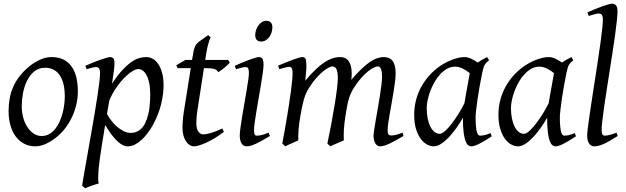

<svg xmlns="http://www.w3.org/2000/svg" viewBox="-20 -762 3343 1026"><path d="M326.2 -246.1Q326.2 -320.8 298.8 -360.4Q271.5 -399.9 221.2 -399.9Q186 -399.9 162.1 -379.6Q138.2 -359.4 123.5 -328.6Q108.9 -297.9 102.5 -262Q96.2 -226.1 96.2 -194.8Q96.2 -162.1 104.2 -133.1Q112.3 -104 126.7 -82.3Q141.1 -60.5 160.4 -47.9Q179.7 -35.2 202.1 -35.2Q224.6 -35.2 242.4 -45.2Q260.3 -55.2 274.2 -72Q288.1 -88.9 297.9 -110.6Q307.6 -132.3 314 -155.8Q320.3 -179.2 323.2 -202.6Q326.2 -226.1 326.2 -246.1ZM396 -272.9Q396 -240.2 388.7 -206.8Q381.3 -173.3 367.2 -141.8Q353 -110.4 332.3 -81.8Q311.5 -53.2 284.2 -30.8Q271.5 -20.5 257.3 -11.2Q243.2 -2 228.5 5.1Q213.9 12.2 198.7 16.1Q183.6 20 168.9 20Q134.8 20 108.2 5.6Q81.5 -8.8 63.2 -33.9Q44.9 -59.1 35.4 -93.5Q25.9 -127.9 25.9 -168Q25.9 -203.1 31.7 -235.6Q37.6 -268.1 50.8 -298.3Q64 -328.6 85.9 -356.4Q107.9 -384.3 140.1 -410.2Q165 -429.7 194.8 -443.4Q224.6 -457 254.9 -457Q293 -457 319.8 -443.4Q346.7 -429.7 363.5 -405.3Q380.4 -380.9 388.2 -347.2Q396 -313.5 396 -272.9Z M719.7 -393.1Q706.5 -393.1 686.5 -380.9Q666.5 -368.7 644.5 -346.4Q622.6 -324.2 601.1 -293.2Q579.6 -262.2 564 -224.6L551.8 -153.3Q559.1 -138.7 572.3 -120.8Q585.4 -103 602.5 -87.6Q619.6 -72.3 639.2 -62Q658.7 -51.8 678.7 -51.8Q705.1 -51.8 725.3 -66.2Q745.6 -80.6 756.8 -106.9Q765.6 -126 771 -146.7Q776.4 -167.5 778.8 -187.7Q781.2 -208 782 -226.6Q782.7 -245.1 782.7 -259.8Q782.7 -293.9 777.3 -319.1Q772 -344.2 762.9 -360.6Q753.9 -377 742.7 -385Q731.4 -393.1 719.7 -393.1ZM591.8 -424.8Q591.8 -410.2 588.6 -383.8Q585.4 -357.4 578.6 -314.5Q609.9 -362.8 637.2 -391.1Q664.6 -419.4 687.3 -434.1Q710 -448.7 728.5 -452.9Q747.1 -457 761.7 -457Q780.8 -457 797.4 -447.3Q814 -437.5 826.7 -418.2Q839.4 -398.9 846.7 -370.8Q854 -342.8 854 -306.2Q854 -257.3 840.3 -202.6Q826.7 -147.9 795.9 -91.8Q784.7 -72.3 770.3 -52.5Q755.9 -32.7 738.8 -16.6Q721.7 -0.5 702.4 9.8Q683.1 20 662.1 20Q645.5 20 629.6 10Q613.8 0 598.4 -16.1Q583 -32.2 568.8 -52.7Q554.7 -73.2 542 -93.8L526.9 -2.9Q510.3 97.7 506.3 151.1Q502.4 204.6 507.8 218.3Q500.5 220.2 490.7 223.4Q481 226.6 470.5 230.2Q460 233.9 450.4 237.5Q440.9 241.2 434.6 244.1L418.9 230Q420.9 215.8 426 186Q431.2 156.2 438.2 116.2Q445.3 76.2 453.6 28.8Q461.9 -18.6 470.5 -67.4Q479 -116.2 487.1 -164.1Q495.1 -211.9 501.2 -252.7Q507.3 -293.5 511 -324.5Q514.6 -355.5 514.6 -371.1Q514.6 -382.3 512.7 -388.9Q510.7 -395.5 507.3 -398.7Q503.9 -401.9 500 -402.8Q496.1 -403.8 491.7 -403.8Q487.3 -403.8 479.2 -402.1Q471.2 -400.4 462.9 -397.9Q453.6 -395.5 442.9 -392.1L436 -410.2Q456.5 -419.4 477.5 -428Q498.5 -436.5 516.8 -442.9Q535.2 -449.2 549.1 -453.1Q563 -457 568.8 -457Q578.6 -457 585.2 -450.4Q591.8 -443.8 591.8 -424.8Z M1176.3 -57.1Q1152.3 -38.6 1128.4 -24.2Q1104.5 -9.8 1083 0Q1061.5 9.8 1044.2 14.9Q1026.9 20 1016.1 20Q1003.9 20 992.9 12.7Q981.9 5.4 973.4 -7.6Q964.8 -20.5 960 -38.6Q955.1 -56.6 955.1 -78.1Q955.1 -87.4 955.6 -96.7Q956.1 -106 956.8 -116Q957.5 -126 958.7 -137.2Q960 -148.4 961.9 -162.1L999.5 -397.9H929.2L921.9 -413.1L971.2 -441.9H1006.3L1009.3 -459Q1012.2 -479 1015.4 -492.2Q1018.6 -505.4 1022.7 -514.2Q1026.9 -522.9 1031.7 -528.6Q1036.6 -534.2 1043 -539.1L1092.3 -574.2L1106 -562Q1102.5 -557.6 1098.6 -546.4Q1095.2 -536.6 1090.6 -518.6Q1085.9 -500.5 1081.1 -470.2L1076.7 -441.9H1198.2L1208 -428.2Q1203.1 -421.4 1194.6 -413.3Q1186 -405.3 1176.8 -397.9Q1167.5 -390.6 1158.9 -384.5Q1150.4 -378.4 1146 -376Q1143.1 -382.8 1137.9 -387Q1132.8 -391.1 1124 -393.6Q1115.2 -396 1102.3 -397Q1089.4 -397.9 1071.3 -397.9H1069.8L1035.2 -173.8Q1033.7 -164.6 1032.5 -154.1Q1031.2 -143.6 1030.5 -134Q1029.8 -124.5 1029.5 -116.2Q1029.3 -107.9 1029.3 -103Q1029.3 -72.8 1040.3 -58.3Q1051.3 -43.9 1064.9 -43.9Q1082 -43.9 1106.7 -51.3Q1131.3 -58.6 1168 -75.2Z M1422.4 -35.2Q1399.4 -21.5 1381.1 -11.2Q1362.8 -1 1347.7 6.1Q1332.5 13.2 1320.3 16.6Q1308.1 20 1297.4 20Q1280.8 20 1271 4.6Q1261.2 -10.7 1261.2 -37.1Q1261.2 -51.8 1264.9 -78.9Q1268.6 -106 1273.9 -138.9Q1279.3 -171.9 1285.6 -207.8Q1292 -243.7 1297.4 -276.1Q1302.7 -308.6 1306.4 -333.7Q1310.1 -358.9 1310.1 -371.1Q1310.1 -382.3 1308.6 -388.9Q1307.1 -395.5 1304.7 -398.7Q1302.2 -401.9 1298.3 -402.8Q1294.4 -403.8 1290 -403.8Q1286.1 -403.8 1278.1 -402.1Q1270 -400.4 1261.7 -397.9Q1252.4 -395.5 1241.2 -392.1L1234.4 -410.2Q1254.9 -419.4 1275.1 -428Q1295.4 -436.5 1313 -442.9Q1330.6 -449.2 1343.8 -453.1Q1356.9 -457 1363.3 -457Q1377 -457 1382.6 -447.8Q1388.2 -438.5 1388.2 -416Q1388.2 -401.9 1384.5 -374.3Q1380.9 -346.7 1375 -312.5Q1369.1 -278.3 1362.8 -241Q1356.4 -203.6 1350.6 -169.4Q1344.7 -135.3 1341.1 -107.7Q1337.4 -80.1 1337.4 -65.9Q1337.4 -50.8 1340.6 -43.9Q1343.8 -37.1 1352.1 -37.1Q1367.2 -37.1 1381.1 -41Q1395 -44.9 1415 -53.2ZM1435.5 -616.2Q1435.5 -602.5 1431.4 -589.1Q1427.2 -575.7 1419.4 -564.7Q1411.6 -553.7 1400.4 -546.9Q1389.2 -540 1375.5 -540Q1360.4 -540 1352.1 -548.8Q1343.8 -557.6 1343.8 -574.2Q1343.8 -587.4 1348.1 -600.8Q1352.5 -614.3 1360.4 -625.5Q1368.2 -636.7 1379.2 -643.8Q1390.1 -650.9 1403.8 -650.9Q1418.9 -650.9 1427.2 -641.8Q1435.5 -632.8 1435.5 -616.2Z M2136.2 -35.2Q2090.8 -8.8 2061 5.6Q2031.2 20 2010.3 20Q1996.1 20 1986.1 4.6Q1976.1 -10.7 1976.1 -37.1Q1976.1 -45.9 1979.5 -67.9Q1982.9 -89.8 1987.8 -119.4Q1992.7 -148.9 1998.8 -182.6Q2004.9 -216.3 2009.8 -248.3Q2014.6 -280.3 2018.1 -307.6Q2021.5 -335 2021.5 -351.1Q2021.5 -381.3 2015.4 -394.3Q2009.3 -407.2 2000.5 -407.2Q1991.2 -407.2 1977.1 -400.6Q1962.9 -394 1945.8 -380.1Q1928.7 -366.2 1909.4 -344.5Q1890.1 -322.8 1871.1 -293Q1860.4 -275.9 1853.3 -259.3Q1846.2 -242.7 1841.6 -224.9Q1836.9 -207 1833.5 -187.3Q1830.1 -167.5 1826.2 -144Q1819.3 -99.6 1817.6 -67.9Q1815.9 -36.1 1817.4 -12.2Q1810.5 -8.8 1800.8 -4.6Q1791 -0.5 1780.8 3.9Q1770.5 8.3 1761 12.5Q1751.5 16.6 1745.1 20L1729.5 4.9Q1740.2 -44.9 1750.2 -98.6Q1760.3 -152.3 1768.1 -200.4Q1775.9 -248.5 1780.5 -286.1Q1785.2 -323.7 1785.2 -341.8Q1785.2 -378.9 1777.6 -393.1Q1770 -407.2 1756.3 -407.2Q1750 -407.2 1736.8 -400.9Q1723.6 -394.5 1706.5 -380.6Q1689.5 -366.7 1670.2 -345.2Q1650.9 -323.7 1632.3 -293.9Q1622.1 -278.3 1615 -261.7Q1607.9 -245.1 1602.8 -226.8Q1597.7 -208.5 1593.5 -188Q1589.4 -167.5 1585.4 -144Q1577.6 -99.6 1575.4 -67.6Q1573.2 -35.6 1574.2 -12.2Q1567.9 -8.8 1558.3 -4.6Q1548.8 -0.5 1538.8 3.9Q1528.8 8.3 1519.5 12.5Q1510.3 16.6 1504.4 20L1488.3 4.9Q1495.1 -29.3 1501.7 -66.7Q1508.3 -104 1514.4 -141.1Q1520.5 -178.2 1525.9 -213.6Q1531.2 -249 1535.2 -279.3Q1539.1 -309.6 1541.3 -333.3Q1543.5 -356.9 1543.5 -371.1Q1543.5 -382.3 1542 -388.9Q1540.5 -395.5 1537.8 -399.2Q1535.2 -402.8 1531.7 -403.8Q1528.3 -404.8 1524.4 -404.8Q1519.5 -404.8 1511 -402.8Q1502.4 -400.9 1493.7 -398.4Q1483.4 -395.5 1472.2 -392.1L1466.3 -411.1Q1486.8 -419.9 1507.3 -428.2Q1527.8 -436.5 1545.4 -442.9Q1563 -449.2 1576.2 -453.1Q1589.4 -457 1595.2 -457Q1602.5 -457 1606.9 -454.6Q1611.3 -452.1 1613.5 -446Q1615.7 -439.9 1616.5 -429Q1617.2 -418 1617.2 -400.9Q1617.2 -395.5 1616.5 -387.5Q1615.7 -379.4 1615 -369.9Q1614.3 -360.4 1613 -350.1Q1611.8 -339.8 1611.3 -331.1Q1640.1 -365.2 1665.3 -389.4Q1690.4 -413.6 1713.1 -428.5Q1735.8 -443.4 1756.6 -450.2Q1777.3 -457 1797.4 -457Q1815.4 -457 1827.6 -449.7Q1839.8 -442.4 1846.7 -430.2Q1853.5 -418 1856.4 -402.6Q1859.4 -387.2 1859.4 -371.1Q1859.4 -361.8 1858.9 -354.2Q1858.4 -346.7 1857.4 -335.9Q1885.7 -368.7 1909.7 -391.6Q1933.6 -414.6 1954.3 -429.2Q1975.1 -443.8 1993.9 -450.4Q2012.7 -457 2031.2 -457Q2045.4 -457 2057.1 -452.4Q2068.8 -447.8 2077.1 -437.5Q2085.4 -427.2 2089.8 -410.9Q2094.2 -394.5 2094.2 -371.1Q2094.2 -352.5 2091.1 -326.4Q2087.9 -300.3 2083 -271Q2078.1 -241.7 2072.8 -210.9Q2067.4 -180.2 2062.5 -152.6Q2057.6 -125 2054.4 -102.3Q2051.3 -79.6 2051.3 -65.9Q2051.3 -49.3 2056.2 -43.7Q2061 -38.1 2069.3 -38.1Q2083.5 -38.1 2097.4 -41.7Q2111.3 -45.4 2131.3 -53.2Z M2461.9 -210.4Q2465.3 -232.4 2469.5 -256.1Q2473.6 -279.8 2477.8 -301.8Q2481.9 -323.7 2485.1 -342Q2488.3 -360.4 2490.2 -371.1Q2482.9 -377 2474.1 -383.1Q2465.3 -389.2 2455.3 -394.3Q2445.3 -399.4 2434.3 -402.6Q2423.3 -405.8 2411.6 -405.8Q2389.2 -405.8 2369.4 -394.8Q2349.6 -383.8 2332.8 -365.7Q2315.9 -347.7 2302.5 -324.5Q2289.1 -301.3 2279.8 -276.6Q2270.5 -252 2265.4 -228Q2260.3 -204.1 2260.3 -185.1Q2260.3 -153.3 2265.6 -127.9Q2271 -102.5 2280.3 -84.5Q2289.6 -66.4 2302.2 -56.6Q2314.9 -46.9 2329.6 -46.9Q2341.3 -46.9 2358.2 -61.8Q2375 -76.7 2393.3 -100.3Q2411.6 -124 2429.7 -153.1Q2447.8 -182.1 2461.9 -210.4ZM2607.4 -33.2Q2564.9 -5.4 2538.8 7.3Q2512.7 20 2498.5 20Q2489.7 20 2481.7 13.9Q2473.6 7.8 2467.3 -9Q2460.9 -25.9 2457.3 -55.7Q2453.6 -85.4 2453.6 -132.8Q2440.9 -110.4 2422.6 -83.7Q2404.3 -57.1 2383.3 -33.9Q2362.3 -10.7 2340.1 4.6Q2317.9 20 2297.4 20Q2281.2 20 2262.9 10.7Q2244.6 1.5 2229.2 -18.8Q2213.9 -39.1 2203.6 -71Q2193.4 -103 2193.4 -148.9Q2193.4 -187.5 2202.4 -224.4Q2211.4 -261.2 2229.5 -294.9Q2247.6 -328.6 2273.7 -358.2Q2299.8 -387.7 2334.5 -411.1Q2347.7 -419.9 2363.5 -428.2Q2379.4 -436.5 2396.2 -442.9Q2413.1 -449.2 2429.7 -453.1Q2446.3 -457 2461.4 -457Q2471.7 -457 2481.4 -454.3Q2491.2 -451.7 2500.2 -447.3Q2509.3 -442.9 2517.6 -437.7Q2525.9 -432.6 2533.2 -427.7Q2544.4 -436 2557.1 -443.1Q2569.8 -450.2 2583.5 -457L2593.3 -439.9Q2585 -433.1 2579.6 -427.7Q2574.2 -422.4 2570.1 -415.3Q2565.9 -408.2 2563 -397.9Q2560.1 -387.7 2556.6 -371.1Q2549.3 -335.9 2542.7 -299.1Q2536.1 -262.2 2531.5 -229.5Q2526.9 -196.8 2524.2 -171.9Q2521.5 -147 2521.5 -136.2Q2521.5 -108.4 2523.2 -89.4Q2524.9 -70.3 2527.8 -58.8Q2530.8 -47.4 2535.2 -42.2Q2539.6 -37.1 2545.4 -37.1Q2555.2 -37.1 2568.6 -39.8Q2582 -42.5 2601.6 -50.8Z M2912.1 -210.4Q2915.5 -232.4 2919.7 -256.1Q2923.8 -279.8 2928 -301.8Q2932.1 -323.7 2935.3 -342Q2938.5 -360.4 2940.4 -371.1Q2933.1 -377 2924.3 -383.1Q2915.5 -389.2 2905.5 -394.3Q2895.5 -399.4 2884.5 -402.6Q2873.5 -405.8 2861.8 -405.8Q2839.4 -405.8 2819.6 -394.8Q2799.8 -383.8 2783 -365.7Q2766.1 -347.7 2752.7 -324.5Q2739.3 -301.3 2730 -276.6Q2720.7 -252 2715.6 -228Q2710.4 -204.1 2710.4 -185.1Q2710.4 -153.3 2715.8 -127.9Q2721.2 -102.5 2730.5 -84.5Q2739.7 -66.4 2752.4 -56.6Q2765.1 -46.9 2779.8 -46.9Q2791.5 -46.9 2808.3 -61.8Q2825.2 -76.7 2843.5 -100.3Q2861.8 -124 2879.9 -153.1Q2897.9 -182.1 2912.1 -210.4ZM3057.6 -33.2Q3015.1 -5.4 2989 7.3Q2962.9 20 2948.7 20Q2939.9 20 2931.9 13.9Q2923.8 7.8 2917.5 -9Q2911.1 -25.9 2907.5 -55.7Q2903.8 -85.4 2903.8 -132.8Q2891.1 -110.4 2872.8 -83.7Q2854.5 -57.1 2833.5 -33.9Q2812.5 -10.7 2790.3 4.6Q2768.1 20 2747.6 20Q2731.4 20 2713.1 10.7Q2694.8 1.5 2679.4 -18.8Q2664.1 -39.1 2653.8 -71Q2643.6 -103 2643.6 -148.9Q2643.6 -187.5 2652.6 -224.4Q2661.6 -261.2 2679.7 -294.9Q2697.8 -328.6 2723.9 -358.2Q2750 -387.7 2784.7 -411.1Q2797.9 -419.9 2813.7 -428.2Q2829.6 -436.5 2846.4 -442.9Q2863.3 -449.2 2879.9 -453.1Q2896.5 -457 2911.6 -457Q2921.9 -457 2931.6 -454.3Q2941.4 -451.7 2950.4 -447.3Q2959.5 -442.9 2967.8 -437.7Q2976.1 -432.6 2983.4 -427.7Q2994.6 -436 3007.3 -443.1Q3020 -450.2 3033.7 -457L3043.5 -439.9Q3035.2 -433.1 3029.8 -427.7Q3024.4 -422.4 3020.3 -415.3Q3016.1 -408.2 3013.2 -397.9Q3010.3 -387.7 3006.8 -371.1Q2999.5 -335.9 2992.9 -299.1Q2986.3 -262.2 2981.7 -229.5Q2977.1 -196.8 2974.4 -171.9Q2971.7 -147 2971.7 -136.2Q2971.7 -108.4 2973.4 -89.4Q2975.1 -70.3 2978 -58.8Q2981 -47.4 2985.4 -42.2Q2989.7 -37.1 2995.6 -37.1Q3005.4 -37.1 3018.8 -39.8Q3032.2 -42.5 3051.8 -50.8Z M3280.8 -35.2Q3256.8 -20 3238.5 -9.5Q3220.2 1 3205.3 7.6Q3190.4 14.2 3177.7 17.1Q3165 20 3152.8 20Q3139.2 20 3128.4 5.4Q3117.7 -9.3 3117.7 -38.1Q3117.7 -50.3 3121.3 -79.6Q3125 -108.9 3130.9 -149.4Q3136.7 -189.9 3144.3 -238.5Q3151.9 -287.1 3159.7 -337.9Q3167.5 -388.7 3175 -438.5Q3182.6 -488.3 3188.5 -531.2Q3194.3 -574.2 3198 -607.2Q3201.7 -640.1 3201.7 -657.2Q3201.7 -668.5 3199.5 -675Q3197.3 -681.6 3193.8 -684.8Q3190.4 -688 3185.8 -689Q3181.2 -689.9 3176.8 -689.9Q3172.9 -689.9 3164.3 -687.7Q3155.8 -685.5 3147.5 -683.1Q3137.7 -680.2 3126 -676.8L3118.7 -695.8Q3139.2 -705.1 3159.9 -713.4Q3180.7 -721.7 3198.5 -728Q3216.3 -734.4 3230 -738.3Q3243.7 -742.2 3250 -742.2Q3263.7 -742.2 3271.7 -733.4Q3279.8 -724.6 3279.8 -702.1Q3279.8 -683.1 3276.1 -649.4Q3272.5 -615.7 3266.6 -572.5Q3260.7 -529.3 3252.9 -479.7Q3245.1 -430.2 3237.3 -379.4Q3229.5 -328.6 3221.7 -279.5Q3213.9 -230.5 3208 -188.5Q3202.1 -146.5 3198.5 -114.5Q3194.8 -82.5 3194.8 -65.9Q3194.8 -49.3 3199.5 -43.2Q3204.1 -37.1 3211.9 -37.1Q3223.1 -37.1 3238 -41Q3252.9 -44.9 3274.9 -53.2Z"/></svg>

Font: Gentium Plus Eur
Style: Italic
Weight: 400
Italic angle: -8°
Designer: J. Victor Gaultney, Annie Olsen, Iska Routamaa, Becca Hirsbrunner
Foundry: SIL International
Version: Version 5.000